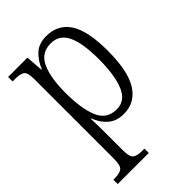

<svg xmlns="http://www.w3.org/2000/svg" viewBox="-231 -639 970 970"><g transform="rotate(-45 254.0 -154.0)"><path d="M17 238V207H27Q62 207 78 195Q94 183 94 133V-433Q94 -481 79 -492.5Q64 -504 25 -504H8V-536H146L153 -443H156Q174 -488 205.5 -517Q237 -546 290 -546Q373 -546 415.5 -481Q458 -416 458 -274Q458 -127 414 -58.5Q370 10 290 10Q239 10 206.5 -17.5Q174 -45 157 -91H154Q155 -71 155.5 -41Q156 -11 156 25V135Q156 184 172 195.5Q188 207 223 207H239V238ZM281 -32Q342 -32 369 -96.5Q396 -161 396 -275Q396 -389 369 -446.5Q342 -504 280 -504Q212 -504 184 -443Q156 -382 156 -274Q156 -162 183 -97Q210 -32 281 -32Z"/></g></svg>

Font: Noto Serif Tamil Condensed Light
Style: Regular
Weight: 300
Width: 3
Designer: Indian Type Foundry, Tom Grace, and the Monotype Design Team
Foundry: Monotype Imaging Inc.
Version: Version 2.004; ttfautohint (v1.8.4.7-5d5b)